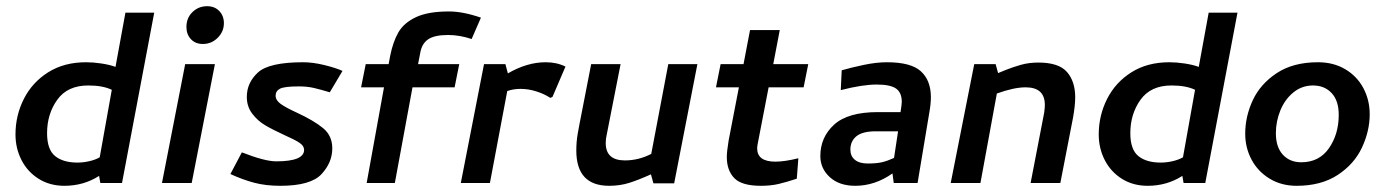

<svg xmlns="http://www.w3.org/2000/svg" viewBox="-20 -591 4473 620"><path d="M353 -375Q334 -382 307.5 -386Q281 -390 258 -390Q187 -390 135.5 -357.5Q84 -325 57 -271.5Q30 -218 30 -157Q30 -112 49.5 -74Q69 -36 105 -13.5Q141 9 188 9Q250 9 300 -23L304 0H374L478 -550H385ZM341 -301 302 -83Q288 -75 268.5 -70.5Q249 -66 230 -66Q184 -66 158 -87Q132 -108 132 -161Q132 -223 165 -269Q198 -315 265 -315Q312 -315 341 -301Z M503 0ZM503 0H599L674 -384H578ZM582 -504Q582 -533 601.5 -552Q621 -571 649 -571Q673 -571 688 -555.5Q703 -540 703 -516Q703 -489 683 -469Q663 -449 635 -449Q611 -449 596.5 -464.5Q582 -480 582 -504Z M885 9Q983 9 1018 -28.5Q1053 -66 1053 -112Q1053 -153 1023 -177.5Q993 -202 939 -227Q904 -243 887 -255Q870 -267 870 -282Q870 -297 884 -304.5Q898 -312 945 -312Q972 -312 993.5 -307Q1015 -302 1045 -293L1086 -362Q1064 -372 1027 -381Q990 -390 959 -390Q849 -390 813 -357Q777 -324 777 -278Q777 -247 794.5 -224Q812 -201 835.5 -187Q859 -173 898 -155Q932 -140 947 -130Q962 -120 962 -107Q962 -70 872 -70Q835 -70 761 -99L724 -29Q763 -11 800.5 -1Q838 9 885 9Z M1161 -384 1146 -309H1220L1164 0H1255L1312 -309H1448L1463 -384H1330L1337 -420Q1342 -450 1362.5 -464Q1383 -478 1427 -478Q1464 -478 1503 -465L1533 -534Q1475 -554 1430 -554Q1362 -554 1323 -535.5Q1284 -517 1266.5 -486.5Q1249 -456 1240 -411L1235 -384Z M1543 -384 1468 0H1562L1618 -297Q1638 -304 1661 -304Q1686 -304 1711.5 -296Q1737 -288 1757 -275L1764 -278L1806 -376Q1778 -390 1742 -390Q1682 -390 1620 -354L1612 -384Z M2157 1 2232 -384H2138L2083 -94Q2042 -73 1998 -73Q1936 -73 1936 -129Q1936 -143 1939 -155L1984 -384H1889L1851 -189Q1850 -185 1845.5 -159Q1841 -133 1841 -105Q1841 9 1947 9Q1982 9 2012 -0.5Q2042 -10 2082 -28L2090 1Z M2484 -69Q2425 -69 2425 -112Q2425 -118 2427 -128L2462 -309H2575L2590 -384H2477L2498 -494H2402L2381 -384H2307L2292 -309H2366L2333 -138Q2327 -102 2327 -84Q2327 -41 2351 -16Q2375 9 2437 9Q2469 9 2494.5 3Q2520 -3 2553 -14L2558 -80Q2514 -69 2484 -69Z M2698 -364 2695 -300Q2765 -318 2811 -318Q2855 -318 2873.5 -305Q2892 -292 2892 -262Q2892 -255 2888 -229H2815Q2718 -229 2673.5 -188.5Q2629 -148 2629 -87Q2629 -47 2659.5 -19Q2690 9 2742 9Q2805 9 2862 -31L2866 0H2943L2981 -228Q2986 -256 2986 -277Q2986 -331 2954 -360.5Q2922 -390 2844 -390Q2810 -390 2769.5 -381.5Q2729 -373 2698 -364ZM2782 -63Q2755 -63 2740.5 -75Q2726 -87 2726 -108Q2726 -135 2745.5 -151Q2765 -167 2808 -167H2880L2867 -81Q2845 -71 2827.5 -67Q2810 -63 2782 -63Z M3354 -252Q3354 -244 3352 -228L3308 0H3404L3445 -211Q3452 -250 3452 -277Q3452 -328 3425.5 -358.5Q3399 -389 3333 -389Q3302 -389 3276 -381.5Q3250 -374 3230 -366Q3210 -358 3203 -355L3195 -384H3126L3050 0H3146L3199 -289Q3254 -309 3292 -309Q3354 -309 3354 -252Z M3851 -375Q3832 -382 3805.5 -386Q3779 -390 3756 -390Q3685 -390 3633.5 -357.5Q3582 -325 3555 -271.5Q3528 -218 3528 -157Q3528 -112 3547.5 -74Q3567 -36 3603 -13.5Q3639 9 3686 9Q3748 9 3798 -23L3802 0H3872L3976 -550H3883ZM3839 -301 3800 -83Q3786 -75 3766.5 -70.5Q3747 -66 3728 -66Q3682 -66 3656 -87Q3630 -108 3630 -161Q3630 -223 3663 -269Q3696 -315 3763 -315Q3810 -315 3839 -301Z M4403 -222Q4403 -268 4382.5 -306.5Q4362 -345 4324 -367.5Q4286 -390 4236 -390Q4156 -390 4103 -355Q4050 -320 4025.5 -267.5Q4001 -215 4001 -159Q4001 -114 4021.5 -75.5Q4042 -37 4080 -14Q4118 9 4167 9Q4246 9 4299.5 -26Q4353 -61 4378 -114.5Q4403 -168 4403 -222ZM4303 -220Q4303 -158 4271.5 -112.5Q4240 -67 4182 -67Q4145 -67 4122.5 -91.5Q4100 -116 4100 -161Q4100 -199 4114.5 -234.5Q4129 -270 4156.5 -292.5Q4184 -315 4220 -315Q4257 -315 4280 -290.5Q4303 -266 4303 -220Z"/></svg>

Font: Cambay Devanagari
Style: Bold Italic
Weight: 700
Designer: Pooja Saxena
Foundry: Pooja Saxena
Version: Version 1.005;PS 001.005;hotconv 1.0.70;makeotf.lib2.5.58329